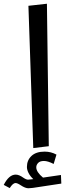

<svg xmlns="http://www.w3.org/2000/svg" viewBox="-107 -787 351 1027"><path d="M71 5 45 -756 144 -767 154 -5ZM221 195 69 218Q53 220 45 220Q28 220 4 204Q-14 192 -24 192Q-38 192 -55 219L-87 202Q-59 147 -23 147Q-5 147 17 163Q33 174 43 174L63 172L71 171Q54 155 45.5 138Q37 121 37 106Q37 70 61.5 47Q86 24 132 24Q166 24 195 40L180 90Q149 74 128 74Q107 74 97 84.5Q87 95 87 108Q87 133 123 163L219 149Z"/></svg>

Font: FiraGO
Style: Italic
Weight: 400
Italic angle: -8°
Designer: bBox Type GmbH
Foundry: bBox Type GmbH
Version: Version 1.001